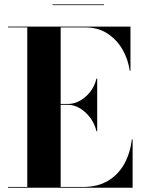

<svg xmlns="http://www.w3.org/2000/svg" viewBox="-20 -874 668 894"><path d="M224.5 -853.5H464.5V-850H224.5ZM429 -263Q421.5 -296.5 401 -324.5Q380.5 -352.5 353 -369.2Q325.5 -386 297 -386H262.5V-3.5H367Q435.5 -3.5 483.5 -32.5Q531.5 -61.5 559 -111.5Q586.5 -161.5 594 -225H597.5V0H17.5V-3.5H107V-746.5H17.5V-750H587.5V-545H584Q576.5 -598.5 549.8 -644.5Q523 -690.5 479.2 -718.5Q435.5 -746.5 377 -746.5H262.5V-390H297Q325.5 -390 353 -405.5Q380.5 -421 401 -447.8Q421.5 -474.5 429 -508H432.5V-263Z"/></svg>

Font: Bodoni* 48pt
Style: Bold
Weight: 700
Version: Version 2.3